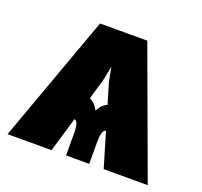

<svg xmlns="http://www.w3.org/2000/svg" viewBox="-100 -655 807 768"><g transform="rotate(20 303.5 -271.0)"><path d="M414.1 0 314.9 -333.5 274.4 -542.5H402.3L601.6 0ZM253.9 0V-95.7Q253.9 -133.3 244.1 -143.1Q234.4 -152.8 197.8 -152.8V-260.7Q231 -260.7 260 -249.8Q289.1 -238.8 303.2 -208.5Q317.4 -238.8 346.9 -249.8Q376.5 -260.7 408.7 -260.7V-152.8Q373 -152.8 362.8 -143.1Q352.5 -133.3 352.5 -95.7V0ZM4.9 0 201.2 -542.5H332.5L290 -332L192.4 0Z"/></g></svg>

Font: Inter 16pt Black
Style: Regular
Weight: 900
Version: Version 4.001;git-66647c0bb